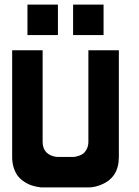

<svg xmlns="http://www.w3.org/2000/svg" viewBox="-20 -820 606 840"><path d="M33.2 -600.1H166.5V-200.2Q166.5 -150.4 212.4 -136.7Q224.1 -133.3 233.4 -133.3H299.8Q302.7 -133.3 307.1 -133.8Q311.5 -134.3 323 -137.7Q334.5 -141.1 343.3 -147.5Q352.1 -153.8 359.4 -167.7Q366.7 -181.6 366.7 -200.2V-600.1H500V-133.3Q500 -43.5 423.3 -12.2Q394 0 366.7 0H166.5Q163.6 0 158.9 -0.2Q154.3 -0.5 140.4 -3.2Q126.5 -5.9 113.8 -10.5Q101.1 -15.1 85.7 -25.1Q70.3 -35.2 59.3 -48.6Q48.3 -62 40.8 -84Q33.2 -106 33.2 -133.3ZM299.8 -666.5V-799.8H433.1V-666.5ZM100.1 -666.5V-799.8H233.4V-666.5Z"/></svg>

Font: Malkor
Style: Bold
Weight: 700
Version: Version 1.3